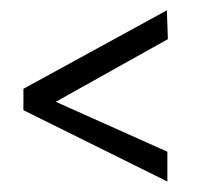

<svg xmlns="http://www.w3.org/2000/svg" viewBox="-20 -449 398 368"><path d="M299.8 -429.2 301.8 -374 86.9 -253.9 300.8 -158.2V-101.1L24.9 -237.8V-278.8Z"/></svg>

Font: Lobster Two
Style: Bold
Weight: 700
Designer: Pablo Impallari
Foundry: Pablo Impallari. www.impallari.com
Version: Version 1.006